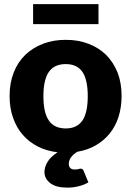

<svg xmlns="http://www.w3.org/2000/svg" viewBox="-20 -715 621 909"><path d="M446.3 -695.3V-600.6H136.7V-695.3ZM185.5 -259.3Q185.5 -182.1 210.9 -145Q236.3 -106.9 291.5 -106.9Q344.7 -106.9 370.6 -145Q395.5 -182.6 395.5 -259.3Q395.5 -336.9 370.6 -374Q344.7 -411.6 291.5 -411.6Q236.8 -411.6 210.9 -374Q185.5 -336.9 185.5 -259.3ZM375.5 92.8 398.4 148.4Q378.4 160.2 355 166Q328.6 173.3 299.3 173.3Q245.6 173.3 218.3 152.3Q190.4 130.9 190.4 99.1Q190.4 75.7 205.6 50.8Q218.8 28.3 252.4 5.9Q200.7 0 159.7 -21Q116.7 -43 87.9 -76.7Q58.6 -109.4 42 -157.2Q25.4 -202.6 25.4 -260.7Q25.4 -322.3 44.9 -371.6Q63.5 -419.9 99.6 -455.1Q133.8 -488.3 183.6 -507.8Q231.4 -526.4 291.5 -526.4Q351.1 -526.4 398.9 -507.8Q448.2 -488.8 482.4 -455.1Q516.6 -420.9 536.6 -371.6Q555.7 -321.8 555.7 -260.7Q555.7 -208 541 -161.1Q525.9 -115.2 498.5 -82Q470.7 -48.3 432.6 -26.4Q395 -4.9 346.7 3.4Q328.6 13.7 317.4 28.3Q305.7 43 305.7 61Q305.7 73.2 312.5 80.1Q319.3 87.4 332.5 87.4Q341.8 87.4 344.7 86.9Q349.1 85.9 352.1 85.4Q354 85 356.9 84Q358.4 83.5 361.3 83.5Q372.1 83.5 375.5 92.8Z"/></svg>

Font: Lato-ExtraBold
Style: Regular
Weight: 500
Designer: Lukasz Dziedzic with Adam Twardoch and Botio Nikoltchev
Foundry: tyPoland Lukasz Dziedzic
Version: ""